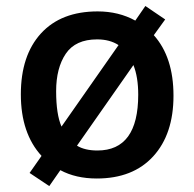

<svg xmlns="http://www.w3.org/2000/svg" viewBox="-20 -588 651 643"><path d="M442.9 -271Q442.9 -330.1 426.8 -370.1L237.8 -100.1Q264.2 -84 306.2 -84Q442.9 -84 442.9 -271ZM186 -164.1 377 -437Q347.7 -456.1 305.2 -456.1Q232.9 -456.1 200.4 -408.2Q168 -360.4 168 -282.7Q168 -205.1 186 -164.1ZM304.2 9.8Q233.9 9.8 182.1 -18.1L145 35.2L79.1 -8.8L119.1 -65.9Q49.8 -141.6 49.8 -272Q49.8 -402.3 117.2 -476.1Q184.6 -549.8 307.1 -549.8Q377.4 -549.8 433.1 -519L466.8 -567.9L533.2 -522.9L495.1 -470.2Q561 -396.5 561 -267.6Q561 -138.7 493.2 -64.5Q425.3 9.8 304.2 9.8Z"/></svg>

Font: OpenSans-Semibold
Style: Regular
Weight: 600
Foundry: Ascender Corporation
Version: Version 1.10